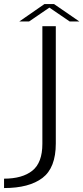

<svg xmlns="http://www.w3.org/2000/svg" viewBox="-112 -722 421 972"><path d="M-91.5 230Q35.5 230 103 178.8Q170.5 127.5 170.5 4.5V-589.5H102.5V6Q102.5 101.5 51.8 142Q1 182.5 -91.5 182.5ZM-14 -613.5H35.5L138 -683.5L240.5 -613.5H289.5L161.5 -701.5H113Z"/></svg>

Font: Anybody Expanded Light
Style: Regular
Weight: 300
Width: 7
Version: Version 1.113;gftools[0.9.25]